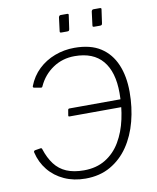

<svg xmlns="http://www.w3.org/2000/svg" viewBox="-101 -1031 913 1119"><g transform="rotate(-10 355.0 -472.0)"><path d="M382 -944 371 -866Q370 -859 367.5 -856Q365 -853 356 -853H323Q316 -853 314.5 -855.5Q313 -858 314 -864L324 -943Q327 -954 336 -954H374Q385 -954 382 -944ZM576 -944 565 -866Q564 -859 561.5 -856Q559 -853 550 -853H518Q510 -853 508.5 -855.5Q507 -858 508 -864L518 -943Q521 -954 530 -954H568Q579 -954 576 -944ZM314 10Q245 10 189 -15.5Q133 -41 96 -86.5Q59 -132 45 -192Q44 -197 46 -200Q48 -203 53 -204L83 -209Q86 -210 90 -209Q94 -208 95 -202Q112 -149 140 -112Q168 -75 210.5 -57Q253 -39 313 -39Q387 -39 441 -72Q495 -105 529 -162.5Q563 -220 579 -293.5Q595 -367 595 -447Q595 -572 539.5 -638Q484 -704 374 -704Q302 -704 245.5 -666Q189 -628 160 -565Q157 -556 150 -557L109 -564Q106 -565 104.5 -567Q103 -569 104 -574Q126 -631 167.5 -670.5Q209 -710 264.5 -731Q320 -752 381 -752Q476 -752 535.5 -713.5Q595 -675 624.5 -605.5Q654 -536 654 -443Q654 -352 632.5 -270Q611 -188 568.5 -125.5Q526 -63 462.5 -26.5Q399 10 314 10ZM286 -363Q281 -363 279 -364.5Q277 -366 278 -371L283 -401Q284 -409 292 -409L617 -410L610 -364Z"/></g></svg>

Font: Libre Franklin ExtraLight
Style: Italic
Weight: 250
Italic angle: -8°
Designer: Pablo Impallari, Rodrigo Fuenzalida, Nhung Nguyen
Foundry: Impallari Type
Version: Version 3.000